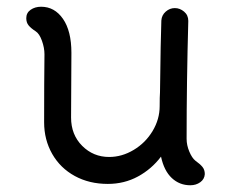

<svg xmlns="http://www.w3.org/2000/svg" viewBox="-20 -535 668 570"><path d="M588 -18Q587 -3 574.5 6Q562 15 545 15Q513 15 490 -6.5Q467 -28 458 -70Q430 -33 389.5 -11Q349 11 300 11Q245 11 202 -12.5Q159 -36 135 -78Q111 -120 111 -172Q111 -294 112 -374Q112 -393 104.5 -414Q97 -435 86 -442Q72 -451 65 -459.5Q58 -468 58 -481Q58 -497 71 -506Q84 -515 102 -515Q142 -515 167 -479Q192 -443 192 -378L191 -186Q191 -135 224 -102Q257 -69 304 -69Q342 -69 377 -90Q412 -111 433 -146Q454 -181 454 -220Q454 -248 455 -261Q457 -422 459 -474Q460 -490 472 -500.5Q484 -511 499 -511Q514 -511 526.5 -500.5Q539 -490 539 -473Q534 -293 534 -123Q534 -104 542 -85Q550 -66 560 -58Q574 -48 581 -39.5Q588 -31 588 -18Z"/></svg>

Font: Tsukimi Rounded Medium
Style: Regular
Weight: 500
Designer: Takashi Funayama
Foundry: Takashi Funayama
Version: Version 1.032; ttfautohint (v1.8.3)